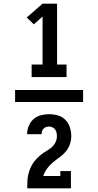

<svg xmlns="http://www.w3.org/2000/svg" viewBox="-20 -868 540 1056"><path d="M154 -444V-513H214V-777L166 -734L127 -772L140 -783L214 -848H294V-513H346V-444ZM437 -307H63V-373H437ZM130 168Q130 150 130.5 132.5Q131 115 134.5 98Q138 81 144 64.5Q150 48 159.5 33Q169 18 181 5.5Q193 -7 206.5 -18Q220 -29 235.5 -37.5Q251 -46 264 -57.5Q277 -69 285 -85Q293 -101 293 -119Q293 -128 291 -138Q289 -148 283.5 -155.5Q278 -163 269 -167.5Q260 -172 250 -172Q242 -172 234 -169.5Q226 -167 220 -161Q214 -155 211.5 -146.5Q209 -138 209 -130H129Q129 -153 138 -175Q147 -197 164 -212.5Q181 -228 204 -234Q227 -240 250 -240Q275 -240 299 -233Q323 -226 340 -208.5Q357 -191 364.5 -167Q372 -143 372 -119Q372 -96 364 -73.5Q356 -51 341 -33.5Q326 -16 307 -2.5Q288 11 270.5 25.5Q253 40 239 59Q225 78 218 100H312V73H370V168Z"/></svg>

Font: Iosevka Gothic
Style: Bold
Weight: 700
Monospace: yes
Designer: Belleve Invis
Foundry: Belleve Invis
Version: Version 15.5.1; ttfautohint (v1.8.4)